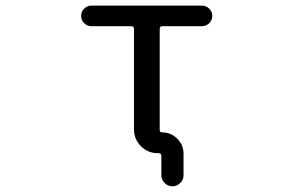

<svg xmlns="http://www.w3.org/2000/svg" viewBox="-20 -567 1040 685"><path d="M558.6 -94.7Q589.8 -94.7 612.3 -72.3Q634.8 -49.8 634.8 -18.6V58.6Q634.8 74.2 623 85.9Q611.3 97.7 595.2 97.7Q579.1 97.7 567.4 85.9Q555.7 74.2 555.7 58.6V-10.7Q555.7 -20.5 545.9 -20.5H543Q507.8 -20.5 482.9 -45.4Q458 -70.3 458 -105.5V-463.9Q458 -473.6 448.2 -473.6H305.7Q291 -473.6 280.3 -484.4Q269.5 -495.1 269.5 -510.3Q269.5 -525.4 280.3 -536.1Q291 -546.9 305.7 -546.9H700.2Q715.8 -546.9 726.6 -536.1Q737.3 -525.4 737.3 -510.3Q737.3 -495.1 726.6 -484.4Q715.8 -473.6 700.2 -473.6H559.6Q549.8 -473.6 549.8 -463.9V-103.5Q549.8 -94.7 558.6 -94.7Z"/></svg>

Font: Rounded-X Mgen+ 2m regular
Style: Regular
Weight: 400
Designer: [Source Han Sans]
Ryoko NISHIZUKA  (kana & ideographs); Paul D. Hunt (Latin, Greek & Cyrillic); Wenlong ZHANG  (bopomofo
Version: Version 1.059.20150602